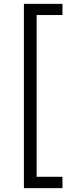

<svg xmlns="http://www.w3.org/2000/svg" viewBox="-20 -831 425 996"><path d="M104 145V-811H304V-753H170V86H304V145Z"/></svg>

Font: Host Grotesk Light
Style: Regular
Weight: 300
Designer: Doukan Karapınar
Foundry: Element Type
Version: Version 1.003